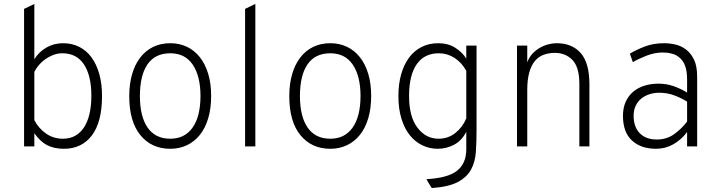

<svg xmlns="http://www.w3.org/2000/svg" viewBox="-20 -742 3637 973"><path d="M304 12Q254 12 218.5 -6.5Q183 -25 154 -67V0H102V-697Q116 -703 128.5 -709.5Q141 -716 154 -722V-442Q177 -479 215 -501Q253 -523 300 -523Q345 -523 381.5 -504.5Q418 -486 443.5 -451.5Q469 -417 483 -367.5Q497 -318 497 -256Q497 -123 445.5 -55.5Q394 12 304 12ZM299 -39Q335 -39 362 -54.5Q389 -70 407 -98.5Q425 -127 434 -167Q443 -207 443 -256Q443 -359 405.5 -415.5Q368 -472 296 -472Q271 -472 248.5 -463Q226 -454 207.5 -440.5Q189 -427 175.5 -410.5Q162 -394 154 -378V-133Q176 -91 213.5 -65Q251 -39 299 -39Z M843 -39Q916 -39 956 -95.5Q996 -152 996 -256Q996 -356 957 -414Q918 -472 843 -472Q766 -472 727.5 -416Q689 -360 689 -255Q689 -152 728 -95.5Q767 -39 843 -39ZM843 -523Q889 -523 927 -505Q965 -487 992.5 -452.5Q1020 -418 1035 -368.5Q1050 -319 1050 -256Q1050 -192 1035 -142Q1020 -92 992.5 -58Q965 -24 927 -6Q889 12 843 12Q748 12 691.5 -57Q635 -126 635 -255Q635 -315 649 -364.5Q663 -414 690 -449.5Q717 -485 755.5 -504Q794 -523 843 -523Z M1222 0V-697L1274 -722V0Z M1654 -39Q1727 -39 1767 -95.5Q1807 -152 1807 -256Q1807 -356 1768 -414Q1729 -472 1654 -472Q1577 -472 1538.5 -416Q1500 -360 1500 -255Q1500 -152 1539 -95.5Q1578 -39 1654 -39ZM1654 -523Q1700 -523 1738 -505Q1776 -487 1803.5 -452.5Q1831 -418 1846 -368.5Q1861 -319 1861 -256Q1861 -192 1846 -142Q1831 -92 1803.5 -58Q1776 -24 1738 -6Q1700 12 1654 12Q1559 12 1502.5 -57Q1446 -126 1446 -255Q1446 -315 1460 -364.5Q1474 -414 1501 -449.5Q1528 -485 1566.5 -504Q1605 -523 1654 -523Z M2141 166Q2250 160 2296.5 123Q2343 86 2343 14V-74Q2320 -29 2281 -8.5Q2242 12 2198 12Q2157 12 2120.5 -5.5Q2084 -23 2057 -56.5Q2030 -90 2014.5 -140Q1999 -190 1999 -256Q1999 -316 2013 -365.5Q2027 -415 2053 -450Q2079 -485 2116.5 -504Q2154 -523 2201 -523Q2251 -523 2287 -500Q2323 -477 2343 -445V-511H2395V-81Q2395 -22 2391.5 28.5Q2388 79 2367 117.5Q2346 156 2300 180.5Q2254 205 2168 211Q2161 200 2154 188.5Q2147 177 2141 166ZM2202 -39Q2251 -39 2287.5 -68Q2324 -97 2343 -142V-383Q2320 -425 2283.5 -448.5Q2247 -472 2204 -472Q2130 -472 2091.5 -416Q2053 -360 2053 -256Q2053 -151 2095.5 -95Q2138 -39 2202 -39Z M2652 -426Q2661 -451 2677.5 -469Q2694 -487 2714.5 -499Q2735 -511 2757.5 -517Q2780 -523 2801 -523Q2879 -523 2923 -473Q2967 -423 2967 -314V0H2916V-316Q2916 -402 2881 -438Q2846 -474 2792 -474Q2760 -474 2734 -464Q2708 -454 2690 -432Q2672 -410 2662 -374Q2652 -338 2652 -287V0H2600V-511H2652Z M3462 0V-73Q3433 -34 3392.5 -11Q3352 12 3305 12Q3228 12 3182.5 -30Q3137 -72 3137 -155Q3137 -195 3150.5 -225.5Q3164 -256 3188 -276.5Q3212 -297 3245 -307.5Q3278 -318 3317 -318Q3357 -318 3392 -306Q3427 -294 3462 -273V-340Q3462 -400 3440 -431.5Q3418 -463 3381 -471Q3369 -474 3358 -475Q3347 -476 3335 -476Q3295 -475 3255.5 -459.5Q3216 -444 3187 -427Q3183 -438 3179.5 -448.5Q3176 -459 3172 -470Q3201 -488 3245.5 -505.5Q3290 -523 3346 -523Q3373 -523 3402 -516.5Q3431 -510 3456 -491.5Q3481 -473 3497 -440Q3513 -407 3513 -353V0ZM3309 -35Q3358 -35 3395.5 -61.5Q3433 -88 3462 -126V-227Q3433 -245 3397.5 -258.5Q3362 -272 3321 -272Q3295 -272 3271.5 -264.5Q3248 -257 3230 -242.5Q3212 -228 3201.5 -206Q3191 -184 3191 -155Q3191 -99 3222 -67Q3253 -35 3309 -35Z"/></svg>

Font: Transpass ExtraLight
Style: Regular
Weight: 200
Designer: Delve Withrington
Foundry: Delve Fonts
Version: Version 1.001;December 18, 2019;FontCreator 12.0.0.2547 64-b